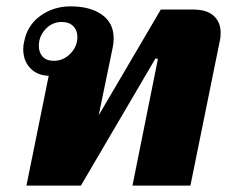

<svg xmlns="http://www.w3.org/2000/svg" viewBox="-20 -583 713 603"><path d="M133 -345Q97 -346 75 -369Q53 -392 53 -429Q53 -441 56 -453Q66 -504 107 -533.5Q148 -563 202 -563Q263 -563 300 -537Q337 -511 337 -462Q337 -449 334 -434L290 -221L485 -553H587Q630 -553 651.5 -533Q673 -513 673 -480Q673 -466 671 -458L578 0H396L475 -393Q477 -399 473 -399H468L234 0H63ZM223 -467Q223 -488 210 -501Q197 -514 174 -514Q144 -514 123 -491.5Q102 -469 102 -439Q102 -418 114 -405Q126 -392 149 -392Q179 -392 201 -414.5Q223 -437 223 -467Z"/></svg>

Font: Taviraj ExtraBold
Style: Italic
Weight: 800
Italic angle: -12°
Designer: Katatrad Team
Foundry: CadsonDemak
Version: Version 1.001